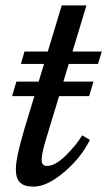

<svg xmlns="http://www.w3.org/2000/svg" viewBox="-20 -685 406 715"><path d="M312 -327H200L153 -172Q136 -118 135 -90Q135 -67 155 -67Q186 -67 226 -107Q266 -147 286 -181L315 -164Q280 -95 217 -42.5Q154 10 105 10Q70 10 54.5 -5.5Q39 -21 39 -55Q39 -97 70 -202L108 -327H25L41 -381H124L144 -447H58L71 -493H158L210 -665H302L250 -493H359L345 -447H236L216 -381H328Z"/></svg>

Font: Libre Baskerville
Style: Italic
Weight: 400
Italic angle: -15°
Designer: Pablo Impallari, Rodrigo Fuenzalida
Foundry: Pablo Impallari, Rodrigo Fuenzalida
Version: Version 1.051;Glyphs 3.2.3 (3260)